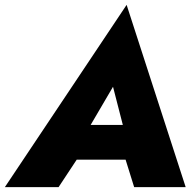

<svg xmlns="http://www.w3.org/2000/svg" viewBox="-54 -770 808 790"><path d="M180 -113H543L562 -256H211ZM411 -413 465 -203 450 -154 498 0H710L467 -750L-34 0H187L292 -159L288 -203Z"/></svg>

Font: Jost ExtraBold
Style: Italic
Weight: 800
Italic angle: -5°
Version: Version 3.710